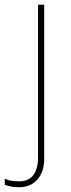

<svg xmlns="http://www.w3.org/2000/svg" viewBox="-70 -548 297 808"><path d="M11 240Q-8 240 -23 237Q-38 234 -50 230V204Q-35 211 -19.5 213Q-4 215 11 215Q51 215 70.5 188.5Q90 162 90 116V-528H116V120Q116 160 101.5 187Q87 214 63.5 227Q40 240 11 240Z"/></svg>

Font: Noto Sans Khmer Thin
Style: Regular
Weight: 250
Version: Version 2.003